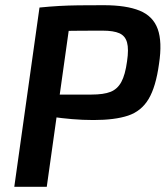

<svg xmlns="http://www.w3.org/2000/svg" viewBox="-20 -719 642 739"><path d="M379 -699Q466 -699 517.5 -678Q569 -657 587 -607.5Q605 -558 592 -473Q580 -385 552 -338Q524 -291 473 -274Q422 -257 340 -257Q298 -257 257.5 -260.5Q217 -264 182.5 -269Q148 -274 123 -279.5Q98 -285 89 -290L95 -355Q152 -355 213.5 -355Q275 -355 332 -355Q379 -355 405.5 -365.5Q432 -376 447 -403.5Q462 -431 469 -483Q476 -530 469 -555.5Q462 -581 439.5 -591Q417 -601 375 -601Q287 -601 223.5 -600Q160 -599 138 -596L132 -690Q172 -694 207 -696Q242 -698 282 -698.5Q322 -699 379 -699ZM257 -690 160 0H35L132 -690Z"/></svg>

Font: Exo 2 SemiBold
Style: Italic
Weight: 600
Italic angle: -8°
Designer: Natanael Gama
Foundry: Natanael Gama
Version: Version 2.010